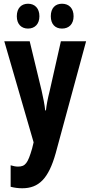

<svg xmlns="http://www.w3.org/2000/svg" viewBox="-20 -768 484 1028"><path d="M70 -681C70 -638 95 -615 130 -615C167 -615 191 -640 191 -681C191 -723 167 -748 130 -748C95 -748 70 -725 70 -681ZM252 -681C252 -639 275 -615 312 -615C350 -615 374 -640 374 -681C374 -723 350 -748 312 -748C276 -748 252 -725 252 -681ZM3 -547 160 -6 152 27C129 106 116 124 76 124C64 124 50 121 37 117V232C56 237 77 240 99 240C188 240 240 188 278 53L441 -547H306L246 -281C235 -238 229 -205 226 -177H222C219 -208 211 -246 203 -282L139 -547Z"/></svg>

Font: Noto Sans Myanmar UI ExtraCondensed
Style: Bold
Weight: 700
Width: 2
Designer: Monotype Design Team
Foundry: Monotype Imaging Inc.
Version: Version 2.103